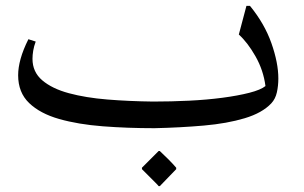

<svg xmlns="http://www.w3.org/2000/svg" viewBox="-20 -430 1039 656"><path d="M931 -162Q931 -137 926 -114.5Q921 -92 907 -77Q876 -44 816 -26Q756 -8 676.5 -1Q597 6 508 8Q415 8 331 1.5Q247 -5 182 -23.5Q117 -42 79.5 -78Q42 -114 42 -173Q42 -199 50.5 -229.5Q59 -260 77 -296L102 -288Q96 -272 93.5 -257Q91 -242 91 -229Q91 -184 124.5 -155.5Q158 -127 215.5 -111.5Q273 -96 347 -90Q421 -84 503 -83Q565 -83 626 -86Q687 -89 740 -96Q793 -103 832 -113Q871 -123 887 -136Q880 -190 853 -237.5Q826 -285 796 -312L822 -410H834Q884 -349 907.5 -282Q931 -215 931 -162ZM522 206Q521 204 510 193Q499 182 486 169Q473 156 465 148V143L522 86H526Q540 99 555 114Q570 129 582 143V148L526 206Z"/></svg>

Font: Bona Nova
Style: Regular
Weight: 400
Designer: Mateusz Machalski
Foundry: Capitalics
Version: Version 4.001; ttfautohint (v1.8.3)